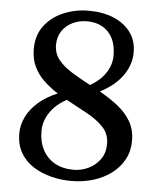

<svg xmlns="http://www.w3.org/2000/svg" viewBox="-54 -798 705 855"><g transform="rotate(5 299.0 -371.0)"><path d="M295.5 9.5Q250.5 9.5 206.5 -1.5Q162.5 -12.5 126.5 -35.2Q90.5 -58 69 -94.2Q47.5 -130.5 47.5 -181.5Q47.5 -219 64.5 -254.5Q81.5 -290 115.8 -320.8Q150 -351.5 202.5 -373.5Q168.5 -395 140.8 -421Q113 -447 96 -481.5Q79 -516 79 -562.5Q79 -624 111.8 -666.5Q144.5 -709 197 -730.8Q249.5 -752.5 308 -752.5Q373 -752.5 421.5 -731.8Q470 -711 496.8 -673.5Q523.5 -636 523.5 -586Q523.5 -529 489 -480.8Q454.5 -432.5 388.5 -398.5Q432.5 -374 469.5 -345.2Q506.5 -316.5 528.5 -279.2Q550.5 -242 550.5 -191.5Q550.5 -146 530.5 -108.8Q510.5 -71.5 475.2 -45Q440 -18.5 394 -4.5Q348 9.5 295.5 9.5ZM302.5 -41Q337.5 -41 369.2 -56.5Q401 -72 421 -100.5Q441 -129 441 -168.5Q441 -213 412.5 -243.2Q384 -273.5 339.2 -297.8Q294.5 -322 245.5 -348.5Q216.5 -333.5 193.8 -311Q171 -288.5 158 -260.5Q145 -232.5 145 -200.5Q145 -152.5 164 -116.5Q183 -80.5 218 -60.8Q253 -41 302.5 -41ZM342 -423.5Q385 -447 410.2 -483.8Q435.5 -520.5 435.5 -564Q435.5 -608 419.8 -639.5Q404 -671 374.8 -688Q345.5 -705 305.5 -705Q270.5 -705 241 -691Q211.5 -677 193.8 -650.8Q176 -624.5 176 -588Q176 -549.5 199.5 -521Q223 -492.5 261 -469.5Q299 -446.5 342 -423.5Z"/></g></svg>

Font: Merriweather 24pt Medium
Style: Regular
Weight: 500
Designer: Eben Sorkin
Foundry: Eben Sorkin
Version: Version 2.100